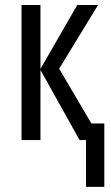

<svg xmlns="http://www.w3.org/2000/svg" viewBox="-20 -556 442 762"><path d="M321.3 185.5V0H295.9L140.6 -278.3V0H65.4V-536.1H140.6V-282.7L286.6 -536.1H369.1L214.8 -283.2L342.8 -65.9H394V185.5Z"/></svg>

Font: Open Sans Condensed
Style: Regular
Weight: 400
Width: 3
Designer: Monotype Design Team
Foundry: Monotype Imaging Inc.
Version: Version 3.000